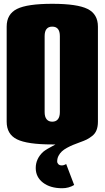

<svg xmlns="http://www.w3.org/2000/svg" viewBox="-20 -750 550 1010"><path d="M15.1 -109.9V-609.9Q15.1 -675.8 69.3 -702.9Q123.5 -730 254.9 -730Q386.2 -730 440.7 -702.9Q495.1 -675.8 495.1 -609.9V-109.9Q495.1 -84 487.8 -65.4Q480.5 -46.9 464.8 -34.7Q449.2 -22.5 435.8 -15.9Q422.4 -9.3 398.9 -1Q378.9 6.3 364.5 12.2Q350.1 18.1 333 27.3Q315.9 36.6 305.4 46.4Q294.9 56.2 287.8 69.8Q280.8 83.5 280.8 99.1Q280.8 107.4 287.1 113.8Q293.5 120.1 305.2 120.1Q316.4 120.1 328.1 112.8L370.1 223.1Q341.8 240.2 307.1 240.2Q244.6 240.2 206.3 210.9Q168 181.6 168 133.8Q168 85 207 48.8Q221.7 36.1 272 9.8H254.9Q123.5 9.8 69.3 -17.1Q15.1 -43.9 15.1 -109.9ZM214.8 -560.1V-160.2Q214.8 -135.7 225.1 -122.8Q235.4 -109.9 254.9 -109.9Q274.4 -109.9 284.7 -122.8Q294.9 -135.7 294.9 -160.2V-560.1Q294.9 -609.9 254.9 -609.9Q214.8 -609.9 214.8 -560.1Z"/></svg>

Font: Mikodacs
Style: Regular
Weight: 400
Designer: gluk (gluksza@wp.pl)
Foundry: gluk (gluksza@wp.pl)
Version: Version 0.28